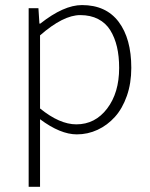

<svg xmlns="http://www.w3.org/2000/svg" viewBox="-20 -512 584 749"><path d="M91.8 216.8V-480H129.9L133.8 -419.9H137.2Q228.5 -492.2 299.8 -492.2Q393.6 -492.2 442.9 -426.8Q492.2 -361.3 492.2 -247.1Q492.2 -187.5 474.9 -137.9Q457.5 -88.4 428.2 -55.9Q398.9 -23.4 360.6 -5.6Q322.3 12.2 279.8 12.2Q215.3 12.2 136.2 -46.9V216.8ZM136.2 -88.9Q212.4 -26.9 277.8 -26.9Q351.1 -26.9 397.9 -88.4Q444.8 -149.9 444.8 -247.1Q444.8 -292.5 436.3 -329.1Q427.7 -365.7 410.2 -394Q392.6 -422.4 362.8 -437.7Q333 -453.1 293 -453.1Q226.6 -453.1 136.2 -374Z"/></svg>

Font: Source Sans Pro Light
Style: Regular
Weight: 300
Designer: Paul D. Hunt
Foundry: Adobe Systems Incorporated
Version: Version 2.020;PS 2.0;hotconv 1.0.86;makeotf.lib2.5.63406